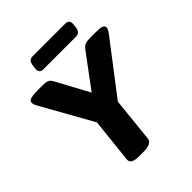

<svg xmlns="http://www.w3.org/2000/svg" viewBox="-238 -1003 1141 1141"><g transform="rotate(-45 333.0 -432.0)"><path d="M262 2Q192 2 196 -37L226 -318L45 -641Q34 -660 34 -673Q34 -690 53.5 -696Q73 -702 109 -702H156Q181 -702 194.5 -696Q208 -690 218 -671L329 -465L482 -671Q496 -690 510.5 -696Q525 -702 554 -702H598Q634 -702 650 -696.5Q666 -691 666 -677Q666 -664 649 -641L401 -317L372 -36Q368 2 296 2ZM224 -766Q188 -766 193 -806L196 -826Q200 -866 234 -866H508Q544 -866 539 -826L537 -806Q532 -766 498 -766Z"/></g></svg>

Font: Asap Semi Expanded Semi Expanded ExtraBold
Style: Italic
Weight: 800
Width: 6
Italic angle: -6°
Designer: Pablo Cosgaya
Foundry: Omnibus-Type
Version: Version 3.001; ttfautohint (v1.8.4.7-5d5b)